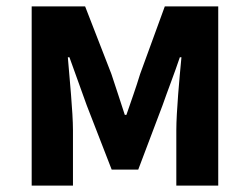

<svg xmlns="http://www.w3.org/2000/svg" viewBox="-20 -580 780 600"><path d="M79 0H208V-173C208 -230 197 -339 192 -401H197C213 -355 235 -297 251 -251L329 -50H412L488 -251C504 -297 526 -353 542 -401H547C541 -339 531 -230 531 -173V0H662V-560H495L418 -349C404 -303 389 -262 375 -221H370C357 -262 343 -303 328 -349L246 -560H79Z"/></svg>

Font: Genne Gothic Bold
Style: Regular
Weight: 700
Designer: Ryoko NISHIZUKA (kana & ideographs); Paul D. Hunt (Latin, Greek & Cyrillic); Wenlong ZHANG (bopomofo); Sandoll Communica
Foundry: Adobe Systems Incorporated
Version: Version 1.004;PS 1.004;hotconv 16.6.51;makeotf.lib2.5.65220